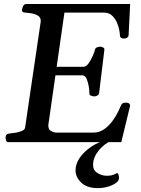

<svg xmlns="http://www.w3.org/2000/svg" viewBox="-20 -713 706 963"><path d="M209.5 -335V-377.9H400.4Q413.6 -379.9 425.3 -396.7Q437 -413.6 445.6 -433.3Q454.1 -453.1 456.1 -462.9Q458 -472.7 467 -475.8Q476.1 -479 484.4 -479Q489.7 -479 497.3 -474.9Q504.9 -470.7 503.4 -462.4L477.1 -246.1Q475.6 -237.8 467.5 -233.6Q459.5 -229.5 454.1 -229.5Q445.8 -229.5 436.8 -232.9Q427.7 -236.3 428.2 -245.6Q428.7 -256.3 425.5 -277.6Q422.4 -298.8 414.8 -316.9Q407.2 -335 393.6 -335ZM303.2 -649.9 222.2 -85Q222.2 -64.5 234.4 -56.9Q246.6 -49.3 260.7 -47.9H448.7Q479 -47.9 503.2 -65.4Q527.3 -83 544.9 -107.4Q562.5 -131.8 572.8 -153.3Q583 -174.8 585.9 -182.1Q588.9 -191.4 595.7 -194.8Q602.5 -198.2 610.4 -198.2Q632.8 -198.2 632.3 -181.6L588.4 0H21.5Q13.2 0 10.3 -9.8Q7.3 -19.5 8.3 -24.9Q8.3 -41 25.4 -43Q41.5 -44.4 59.8 -47.6Q78.1 -50.8 91.6 -57.1Q105 -63.5 106 -74.2L184.1 -603.5Q186 -624 172.1 -633.3Q158.2 -642.6 139.2 -645.8Q120.1 -648.9 105.5 -649.9Q90.3 -651.4 90.3 -660.6Q90.3 -671.4 95.9 -682.1Q101.6 -692.9 110.8 -692.9H632.8L625 -536.1Q624.5 -527.8 616.5 -523.7Q608.4 -519.5 603 -519.5Q595.2 -519.5 588.6 -522.9Q582 -526.4 581.5 -535.6Q581.5 -543 578.4 -561.3Q575.2 -579.6 566.4 -600.1Q557.6 -620.6 541.7 -635.3Q525.9 -649.9 500 -649.9ZM540 -36.6 550.8 -15.1Q500 9.3 473.4 43.7Q446.8 78.1 446.8 113.3Q446.8 141.6 469 155Q491.2 168.5 515.1 168.5Q528.8 168.5 538.8 166.5Q548.8 164.6 565.4 155.8Q569.3 153.8 573 160.2Q576.7 166.5 576.7 178.2Q576.7 193.4 564.9 202.1Q548.8 214.8 523.9 222.7Q499 230.5 471.2 230.5Q416 230.5 387.5 203.1Q358.9 175.8 358.9 141.1Q358.9 108.4 380.9 77.1Q402.8 45.9 438.2 22.5Q473.6 -1 512.7 -9.8Z"/></svg>

Font: Gelasio Medium
Style: Italic
Weight: 500
Italic angle: -8.5°
Designer: Eben Sorkin
Foundry: Eben Sorkin
Version: Version 1.008